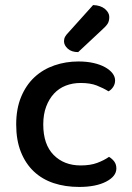

<svg xmlns="http://www.w3.org/2000/svg" viewBox="-20 -725 521 759"><path d="M299 -397Q267 -397 240 -386.5Q213 -376 193.5 -355Q174 -334 162.5 -303.5Q151 -273 151 -233Q151 -154 192 -112.5Q233 -71 299 -71Q337 -71 364 -81Q391 -91 411 -105Q424 -97 432 -86Q440 -75 440 -59Q440 -28 399.5 -7Q359 14 293 14Q238 14 192.5 -1Q147 -16 114 -47Q81 -78 62.5 -124.5Q44 -171 44 -233Q44 -295 63.5 -342Q83 -389 116.5 -420Q150 -451 195 -466.5Q240 -482 290 -482Q323 -482 349.5 -476Q376 -470 395 -459.5Q414 -449 424.5 -435.5Q435 -422 435 -407Q435 -393 427.5 -381.5Q420 -370 409 -364Q388 -377 362.5 -387Q337 -397 299 -397ZM348 -705Q378 -704 395 -689.5Q412 -675 412 -658Q412 -641 405 -630.5Q398 -620 381 -605L289 -519Q263 -519 248 -532.5Q233 -546 233 -562Q233 -572 237.5 -580Q242 -588 250 -596Z"/></svg>

Font: Baloo 2 Medium
Style: Regular
Weight: 500
Designer: Sarang Kulkarni and Ek Type
Foundry: Ek Type
Version: Version 1.640;hotconv 1.0.111;makeotfexe 2.5.65597; ttfautoh